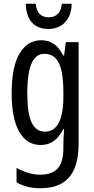

<svg xmlns="http://www.w3.org/2000/svg" viewBox="-20 -761 502 1021"><path d="M199 -547Q237 -547 265.5 -528Q294 -509 316 -466H321L330 -537H398V6Q398 80 377 132.5Q356 185 311 212.5Q266 240 195 240Q158 240 127.5 232.5Q97 225 68 209V132Q102 150 132.5 159Q163 168 193 168Q255 168 286 135.5Q317 103 317 25V9Q317 -8 318 -29.5Q319 -51 321 -75H317Q295 -32 266 -11Q237 10 196 10Q123 10 82.5 -60Q42 -130 42 -266Q42 -406 84 -476.5Q126 -547 199 -547ZM216 -475Q185 -475 164.5 -451Q144 -427 134.5 -380.5Q125 -334 125 -265Q125 -159 148 -110Q171 -61 219 -61Q243 -61 261.5 -72.5Q280 -84 292 -107Q304 -130 310.5 -164.5Q317 -199 317 -245V-270Q317 -341 306.5 -386.5Q296 -432 273.5 -453.5Q251 -475 216 -475ZM361 -741Q361 -700 345 -669.5Q329 -639 301.5 -623Q274 -607 237 -607Q182 -607 150.5 -640.5Q119 -674 117 -741H170Q173 -705 190.5 -687Q208 -669 239 -669Q269 -669 287 -686.5Q305 -704 309 -741Z"/></svg>

Font: Noto Sans Devanagari ExtraCondensed
Style: Regular
Weight: 400
Width: 2
Designer: Jelle Bosma - Monotype Design Team
Foundry: Monotype Imaging Inc.
Version: Version 2.006